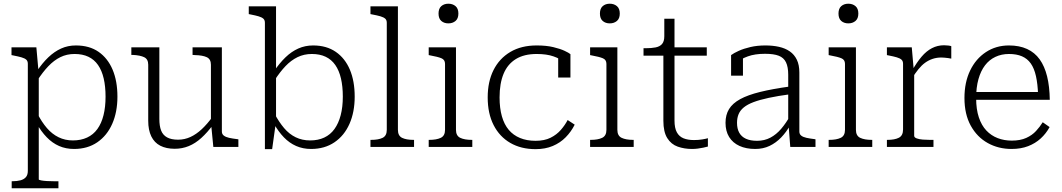

<svg xmlns="http://www.w3.org/2000/svg" viewBox="-20 -792 5727 1035"><path d="M295 223H43V185H46Q72 185 90.5 180Q109 175 119.5 163Q130 151 130 129V-448Q130 -463 121.5 -470.5Q113 -478 95.5 -483Q78 -488 52 -493L42 -495V-537H176L188 -403L189 -394V175Q189 178 202 180.5Q215 183 233.5 184Q252 185 270 185H295ZM379 11Q335 11 298.5 -5Q262 -21 232 -52Q202 -83 177 -127L182 -179Q205 -134 233 -101.5Q261 -69 296 -52Q331 -35 373 -35Q416 -35 449.5 -50.5Q483 -66 505 -96.5Q527 -127 538 -171Q549 -215 549 -271Q549 -326 539 -369Q529 -412 508.5 -441.5Q488 -471 456.5 -486Q425 -501 382 -501Q340 -501 305.5 -484Q271 -467 240.5 -435Q210 -403 181 -358L178 -407Q208 -452 240.5 -483Q273 -514 309.5 -530.5Q346 -547 389 -547Q462 -547 511.5 -512.5Q561 -478 587 -416.5Q613 -355 613 -271Q613 -188 585 -124.5Q557 -61 504.5 -25Q452 11 379 11Z M839 -537V-151Q839 -113 848.5 -88.5Q858 -64 880.5 -51.5Q903 -39 940 -39Q975 -39 1006.5 -53.5Q1038 -68 1067.5 -95.5Q1097 -123 1126 -163L1129 -120Q1098 -78 1065.5 -48.5Q1033 -19 997.5 -4.5Q962 10 922 10Q876 10 844 -6.5Q812 -23 795.5 -57Q779 -91 779 -141V-443Q779 -473 757.5 -483.5Q736 -494 696 -496H688V-537ZM1176 -537V-83Q1176 -69 1186.5 -61Q1197 -53 1215 -49Q1233 -45 1258 -42L1265 -41V0H1130L1118 -123L1117 -127V-443Q1117 -473 1095 -483.5Q1073 -494 1031 -495L1018 -496V-537Z M1657 11Q1613 11 1576.5 -5Q1540 -21 1510.5 -51.5Q1481 -82 1456 -126L1460 -179Q1484 -134 1511.5 -101.5Q1539 -69 1574 -52Q1609 -35 1652 -35Q1695 -35 1728 -50.5Q1761 -66 1783 -96.5Q1805 -127 1816.5 -171Q1828 -215 1828 -271Q1828 -326 1818 -369Q1808 -412 1787.5 -441.5Q1767 -471 1735.5 -486Q1704 -501 1661 -501Q1619 -501 1584 -484Q1549 -467 1519 -435.5Q1489 -404 1460 -359L1457 -408Q1487 -452 1519 -483Q1551 -514 1588 -530.5Q1625 -547 1668 -547Q1740 -547 1790 -512.5Q1840 -478 1866 -416.5Q1892 -355 1892 -271Q1892 -188 1864 -124.5Q1836 -61 1783 -25Q1730 11 1657 11ZM1408 -669Q1408 -684 1399.5 -691.5Q1391 -699 1374 -704Q1357 -709 1331 -714L1321 -716V-758H1468V-128L1466 -124L1447 12H1408Z M2125 -758V-92Q2125 -60 2147.5 -49Q2170 -38 2209 -38H2212V0H1977V-38H1981Q2020 -38 2042.5 -49Q2065 -60 2065 -92V-669Q2065 -684 2056.5 -691.5Q2048 -699 2031 -704Q2014 -709 1987 -714L1977 -716V-758Z M2397 -666Q2374 -666 2359 -679Q2344 -692 2344 -719Q2344 -746 2359 -759Q2374 -772 2397 -772Q2420 -772 2435.5 -759Q2451 -746 2451 -719Q2451 -692 2435.5 -679Q2420 -666 2397 -666ZM2438 -537V-92Q2438 -60 2461 -49Q2484 -38 2523 -38H2526V0H2291V-38H2294Q2333 -38 2356 -49Q2379 -60 2379 -92V-448Q2379 -470 2359.5 -478Q2340 -486 2301 -493L2291 -495V-537Z M2867 -33Q2915 -33 2948 -49.5Q2981 -66 3003.5 -92Q3026 -118 3040 -145L3078 -120Q3059 -82 3029.5 -52Q3000 -22 2959.5 -5Q2919 12 2867 12Q2789 12 2731 -21.5Q2673 -55 2641 -117.5Q2609 -180 2609 -267Q2609 -352 2640.5 -414.5Q2672 -477 2731 -512Q2790 -547 2873 -547Q2925 -547 2962.5 -538Q3000 -529 3023.5 -518Q3047 -507 3055 -500V-374H2989V-489Q2999 -487 3006.5 -483.5Q3014 -480 3018 -475Q3022 -470 3023 -465.5Q3024 -461 3021 -456Q3001 -475 2964 -488Q2927 -501 2873 -501Q2805 -501 2760.5 -473.5Q2716 -446 2694.5 -394Q2673 -342 2673 -267Q2673 -209 2685.5 -165Q2698 -121 2722.5 -92Q2747 -63 2783.5 -48Q2820 -33 2867 -33Z M3267 -666Q3244 -666 3229 -679Q3214 -692 3214 -719Q3214 -746 3229 -759Q3244 -772 3267 -772Q3290 -772 3305.5 -759Q3321 -746 3321 -719Q3321 -692 3305.5 -679Q3290 -666 3267 -666ZM3308 -537V-92Q3308 -60 3331 -49Q3354 -38 3393 -38H3396V0H3161V-38H3164Q3203 -38 3226 -49Q3249 -60 3249 -92V-448Q3249 -470 3229.5 -478Q3210 -486 3171 -493L3161 -495V-537Z M3449 -492V-532H3460Q3492 -532 3514.5 -536.5Q3537 -541 3549 -555Q3561 -569 3561 -597L3599 -537H3790V-492ZM3616 -142Q3616 -102 3628.5 -79Q3641 -56 3664.5 -46.5Q3688 -37 3721 -37Q3745 -37 3766 -40.5Q3787 -44 3796 -47V-2Q3785 1 3771 4Q3757 7 3741.5 9Q3726 11 3710 11Q3669 11 3633.5 -1.5Q3598 -14 3577 -47.5Q3556 -81 3556 -141V-522L3561 -530V-691H3616Z M4240 -326V-284Q4173 -275 4124 -264.5Q4075 -254 4042 -241.5Q4009 -229 3989.5 -213Q3970 -197 3961.5 -176.5Q3953 -156 3953 -130Q3953 -98 3965 -76.5Q3977 -55 4001 -44Q4025 -33 4061 -33Q4101 -33 4133 -50Q4165 -67 4191 -97.5Q4217 -128 4240 -169V-118Q4219 -80 4191 -51Q4163 -22 4128.5 -5.5Q4094 11 4051 11Q4002 11 3966 -5.5Q3930 -22 3910.5 -53.5Q3891 -85 3891 -130Q3891 -173 3910 -204Q3929 -235 3970 -257.5Q4011 -280 4078 -296.5Q4145 -313 4240 -326ZM4240 0 4231 -118 4229 -122V-389Q4229 -431 4217 -456Q4205 -481 4178 -491.5Q4151 -502 4104 -502Q4049 -502 4011 -488Q3973 -474 3951 -455Q3949 -461 3950.5 -467.5Q3952 -474 3957 -480.5Q3962 -487 3969 -490.5Q3976 -494 3985 -494V-384H3921V-495Q3936 -506 3962.5 -518Q3989 -530 4025.5 -538.5Q4062 -547 4106 -547Q4146 -547 4179.5 -539.5Q4213 -532 4237.5 -515Q4262 -498 4275.5 -470Q4289 -442 4289 -401V-83Q4289 -69 4299 -61Q4309 -53 4327.5 -49Q4346 -45 4371 -42L4376 -41V0Z M4553 -666Q4530 -666 4515 -679Q4500 -692 4500 -719Q4500 -746 4515 -759Q4530 -772 4553 -772Q4576 -772 4591.5 -759Q4607 -746 4607 -719Q4607 -692 4591.5 -679Q4576 -666 4553 -666ZM4594 -537V-92Q4594 -60 4617 -49Q4640 -38 4679 -38H4682V0H4447V-38H4450Q4489 -38 4512 -49Q4535 -60 4535 -92V-448Q4535 -470 4515.5 -478Q4496 -486 4457 -493L4447 -495V-537Z M5108 -543V-476Q5100 -478 5090.5 -479Q5081 -480 5072 -481Q5063 -482 5055 -482Q5029 -482 5007 -474.5Q4985 -467 4966.5 -453.5Q4948 -440 4931 -419Q4914 -398 4897 -371L4896 -410Q4922 -456 4948 -486.5Q4974 -517 5004 -532.5Q5034 -548 5069 -548Q5081 -548 5092.5 -546.5Q5104 -545 5108 -543ZM4761 0V-38H4764Q4803 -38 4825.5 -49.5Q4848 -61 4848 -94V-448Q4848 -463 4839.5 -470.5Q4831 -478 4814 -483Q4797 -488 4771 -493L4761 -495V-537H4895L4906 -411L4908 -413V-60Q4908 -51 4921.5 -46Q4935 -41 4954.5 -39.5Q4974 -38 4992 -38H5012V0Z M5242 -263Q5242 -203 5256.5 -159.5Q5271 -116 5297 -88.5Q5323 -61 5358 -47.5Q5393 -34 5434 -34Q5480 -34 5512 -48.5Q5544 -63 5565 -86Q5586 -109 5601 -133L5638 -107Q5619 -72 5590 -45.5Q5561 -19 5522 -4Q5483 11 5433 11Q5362 11 5304.5 -21Q5247 -53 5213 -114.5Q5179 -176 5179 -264Q5179 -348 5209.5 -411.5Q5240 -475 5294.5 -511Q5349 -547 5419 -547Q5475 -547 5516.5 -528Q5558 -509 5584.5 -472Q5611 -435 5624.5 -380.5Q5638 -326 5639 -254H5223V-296H5595L5576 -279Q5574 -339 5564.5 -381.5Q5555 -424 5536.5 -450Q5518 -476 5489 -488.5Q5460 -501 5419 -501Q5379 -501 5346 -485.5Q5313 -470 5290 -440Q5267 -410 5254.5 -365.5Q5242 -321 5242 -263Z"/></svg>

Font: Roboto Serif ExtraLight
Style: Regular
Weight: 250
Version: Version 1.007